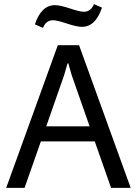

<svg xmlns="http://www.w3.org/2000/svg" viewBox="-20 -910 663 930"><path d="M518 0 439 -225H178L99 0H10L260 -691H363L613 0ZM414 -298 327 -547 311 -603H307L291 -547L204 -298ZM377 -780Q352 -780 304 -796Q256 -812 237 -812Q203 -812 188 -775L149 -792Q180 -885 246 -885Q271 -885 319 -869Q367 -853 386 -853Q420 -853 435 -890L474 -873Q443 -780 377 -780Z"/></svg>

Font: Average Sans
Style: Regular
Weight: 400
Designer: Eduardo Rodriguez Tunni
Foundry: Eduardo Rodriguez Tunni
Version: Version 1.002